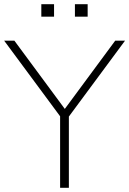

<svg xmlns="http://www.w3.org/2000/svg" viewBox="-21 -900 619 920"><path d="M267 0V-367L278 -328L-1 -705H48L297 -368H282L531 -705H578L299 -328L309 -367V0ZM338 -820V-880H399V-820ZM177 -820V-880H238V-820Z"/></svg>

Font: Nunito Sans 12pt ExtraLight
Style: Regular
Weight: 200
Designer: Vernon Adams
Foundry: Vernon Adams
Version: Version 3.101;gftools[0.9.27]